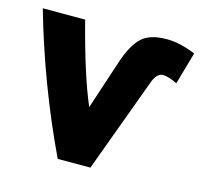

<svg xmlns="http://www.w3.org/2000/svg" viewBox="-103 -649 806 766"><g transform="rotate(15 300.0 -266.0)"><path d="M266 -211 336 -423Q360 -492 393.5 -522.5Q427 -553 496 -553Q550 -553 615 -526L577 -393Q539 -411 518 -411Q494 -411 479 -375L333 21H198Q68 -253 -15 -544H160Q215 -330 266 -211Z"/></g></svg>

Font: Repo
Style: ExtraBold
Weight: 800
Designer: Stefan Peev
Foundry: Context Ltd
Version: Version 001.000